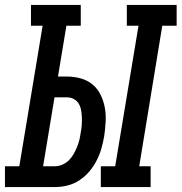

<svg xmlns="http://www.w3.org/2000/svg" viewBox="-62 -755 733 775"><path d="M345 0V-84H403L497 -651H450V-735H651V-651H593L500 -84H546V0ZM-42 0V-84H16L110 -651H63V-735H264V-651H206L172 -446H209Q237 -446 264 -438.5Q291 -431 311.5 -414Q332 -397 344 -372.5Q356 -348 361 -321Q366 -294 364.5 -265Q363 -236 359 -208Q355 -183 348 -158Q341 -133 329 -109Q317 -85 299.5 -64Q282 -43 259.5 -28Q237 -13 211.5 -6.5Q186 0 160 0ZM112 -84H160Q175 -84 190 -90.5Q205 -97 216 -108Q227 -119 235 -133Q243 -147 249 -161.5Q255 -176 258.5 -191Q262 -206 264 -221Q267 -236 268 -251Q269 -266 268.5 -280.5Q268 -295 265.5 -309.5Q263 -324 256 -336Q249 -348 236.5 -355Q224 -362 209 -362H158Z"/></svg>

Font: Iosevka Slab MdExObl
Style: Regular
Weight: 500
Width: 7
Italic angle: -9°
Monospace: yes
Designer: Belleve Invis
Foundry: Belleve Invis
Version: Version 11.1.1; ttfautohint (v1.8.3)